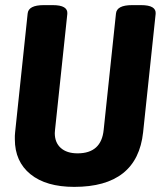

<svg xmlns="http://www.w3.org/2000/svg" viewBox="-20 -722 630 750"><path d="M270 8Q160 8 99 -41.5Q38 -91 38 -178Q38 -185 38 -191.5Q38 -198 39 -205L88 -669Q91 -702 151 -702H186Q246 -702 243 -668L195 -215Q195 -212 194.5 -208.5Q194 -205 194 -202Q194 -165 217.5 -144Q241 -123 283 -123Q376 -123 385 -215L433 -669Q436 -702 496 -702H531Q591 -702 588 -668L539 -205Q516 8 270 8Z"/></svg>

Font: Asap Condensed
Style: Bold Italic
Weight: 700
Width: 3
Italic angle: -6°
Designer: Pablo Cosgaya
Foundry: Omnibus-Type
Version: Version 3.001; ttfautohint (v1.8.4.7-5d5b)